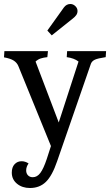

<svg xmlns="http://www.w3.org/2000/svg" viewBox="-44 -723 551 961"><path d="M15 141Q15 114 29 99Q43 84 64 84Q82 84 99 95Q87 112 87 130Q87 145 96 154.5Q105 164 120 164Q142 164 158 142.5Q174 121 190 73L211 8L48 -392Q41 -409 25 -419.5Q9 -430 -24 -436L-22 -467H196L193 -437Q174 -435 160 -430.5Q146 -426 134 -415L250 -110L349 -415Q327 -432 290 -437L292 -467H487L485 -437Q445 -431 430.5 -424Q416 -417 411 -404L242 84Q217 157 185.5 187.5Q154 218 106 218Q67 218 41 196.5Q15 175 15 141ZM276 -686Q289 -703 308 -703Q322 -703 333 -692.5Q344 -682 344 -668Q344 -657 338 -648Q332 -639 319 -629L215 -546L193 -570Z"/></svg>

Font: Caladea
Style: Regular
Weight: 400
Designer: Carolina Giovagnoli and Andres Torresi
Foundry: Carolina Giovagnoli & Andres Torresi
Version: Version 1.001